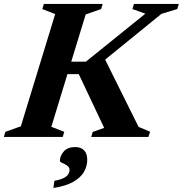

<svg xmlns="http://www.w3.org/2000/svg" viewBox="-48 -696 930 976"><path d="M656.5 -51 715 -26.5 706.5 0H415.5L423.5 -25.5L481.5 -46L352.5 -319H240.5L260.5 -382.5H388.5L691 -626.5L625 -650L633 -676H861L853 -650L772.5 -625.5L443 -357.5L474.5 -417ZM232.5 -624.5 167 -650 175 -676H474L466 -650L387.5 -622.5L213 -51.5L278.5 -26L271 0H-28.5L-20.5 -26L58 -54ZM256.5 121.5Q256.5 96.5 276 74Q295.5 51.5 334.5 51.5Q363.5 51.5 379.5 68.2Q395.5 85 395.5 116.5Q395.5 148.5 378.8 177.8Q362 207 324.2 228.5Q286.5 250 223.5 259.5L228.5 223Q259.5 217.5 276.2 208.8Q293 200 299.2 189.5Q305.5 179 305.5 168.5Q305.5 153.5 293.2 145.5Q281 137.5 268.8 132.5Q256.5 127.5 256.5 121.5Z"/></svg>

Font: Newsreader 16pt 16pt
Style: Bold Italic
Weight: 700
Italic angle: -17°
Version: Version 1.003